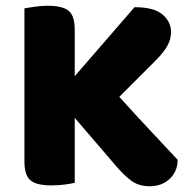

<svg xmlns="http://www.w3.org/2000/svg" viewBox="-20 -637 655 668"><path d="M240 -227V-1Q229 2 206 5Q183 8 159 8Q106 8 85.5 -10Q65 -28 65 -75V-608Q77 -610 100 -613.5Q123 -617 146 -617Q196 -617 218 -600Q240 -583 240 -534V-372L448 -612Q516 -612 545.5 -586.5Q575 -561 575 -526Q575 -500 562 -477Q549 -454 520 -425L395 -300Q460 -228 513 -172Q566 -116 598 -81Q598 -59 590 -42Q582 -25 568.5 -13Q555 -1 538 5Q521 11 502 11Q461 11 435 -9.5Q409 -30 385 -58Z"/></svg>

Font: Baloo Paaji 2 ExtraBold
Style: Regular
Weight: 800
Designer: Shuchita Grover, Noopur Datye and Ek Type
Foundry: Ek Type
Version: Version 1.640;hotconv 1.0.111;makeotfexe 2.5.65597; ttfautoh